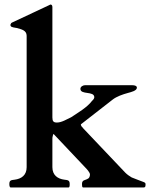

<svg xmlns="http://www.w3.org/2000/svg" viewBox="-20 -823 661 843"><path d="M345 0H611C619.3 0 619 -7.7 619 -15C619 -19 616 -22 610 -24C593 -29.7 575.7 -37.6 558 -44C548 -50 539 -56 530 -65L344 -261C343 -263 341 -266 338 -268C336 -272 335 -274 335 -277L475 -386C492.1 -399.3 518.2 -408.5 542 -415C555.9 -418.8 581 -424.6 581 -438C581 -445 574 -449 559 -449H354C344.8 -449 333 -442.8 333 -433C333 -405.4 394 -424.7 394 -396C394 -392 391 -386 384 -380C362.4 -351.3 323.2 -328.8 292 -308C273.5 -299.5 251 -285 230 -285C215.3 -285 210 -290.2 210 -307V-792C210 -799 207 -803 202 -803C201 -803 200 -803 199 -802L195 -800L33 -724C30 -723 28 -721 28 -719C26 -717 26 -715 26 -714C26 -711 26 -708 28 -708C28 -703.6 48.9 -700.6 54 -700C73.6 -694.4 97 -690.1 97 -666V-89C97 -53.7 74.1 -37.8 44 -34C29.4 -32.2 21 -32.1 21 -15C21 -6 23 -1 26 0H281C286 0 286 -8.6 286 -15C286 -32.1 277.5 -32.2 263 -34C233.2 -37.7 210 -53.7 210 -89V-210C210 -216 210 -222 212 -226C212 -232 214 -234 216 -234H217V-233L354 -88C359.9 -82.1 375 -66.2 375 -57C375 -48.6 371.7 -40.2 365 -38C354.2 -30.8 340 -34.2 340 -15C340 -8.7 340 0 345 0Z"/></svg>

Font: fbb
Style: Bold
Weight: 400
Designer: David J. Perry, Michael Sharpe
Version: Version 1.045